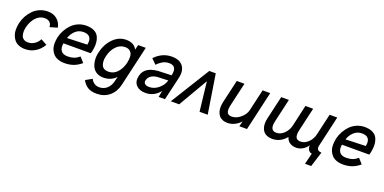

<svg xmlns="http://www.w3.org/2000/svg" viewBox="-13 -1266 4490 2247"><g transform="rotate(20 2232.0 -142.0)"><path d="M208.5 9.8Q164.1 9.8 129.4 -4.4Q94.7 -18.6 74.2 -43.5Q53.7 -68.4 41.7 -101.6Q29.8 -134.8 30.5 -173.1Q31.2 -211.4 39.6 -252.4Q50.8 -300.3 74.2 -343.3Q97.7 -386.2 131.6 -420.9Q165.5 -455.6 212.4 -475.8Q259.3 -496.1 312.5 -496.1Q381.8 -496.1 427 -458.5Q472.2 -420.9 484.9 -357.4L390.6 -330.1Q389.6 -369.1 366.5 -389.6Q343.3 -410.2 304.7 -410.2Q270.5 -410.2 240.5 -394.8Q210.4 -379.4 189.5 -353.8Q168.5 -328.1 153.8 -297.9Q139.2 -267.6 131.3 -233.9Q124 -203.1 124.3 -176Q124.5 -148.9 132.6 -125.7Q140.6 -102.5 161.6 -89.1Q182.6 -75.7 214.8 -75.7Q257.3 -75.7 294.4 -100.6Q331.5 -125.5 351.1 -165L427.7 -122.6Q390.1 -58.6 333 -24.4Q275.9 9.8 208.5 9.8Z M698.2 5.9Q651.9 5.9 615.7 -7.8Q579.6 -21.5 557.9 -45.2Q536.1 -68.8 523.4 -101.3Q510.7 -133.8 511.2 -171.4Q511.7 -209 520 -250.5Q531.2 -298.3 554.7 -341.3Q578.1 -384.3 612.1 -418.9Q646 -453.6 692.9 -473.9Q739.7 -494.1 792.5 -494.1Q842.3 -494.1 878.2 -479.5Q914.1 -464.8 933.3 -440.2Q952.6 -415.5 960.9 -381.1Q969.2 -346.7 967.5 -309.8Q965.8 -272.9 956.1 -230.5L948.7 -208H609.4Q598.6 -150.4 622.6 -115.5Q646.5 -80.6 705.1 -80.6Q750 -80.6 783.7 -92.3Q817.4 -104 850.1 -131.8L905.8 -69.8Q856.4 -28.3 806.9 -11.2Q757.3 5.9 698.2 5.9ZM627 -280.3 877.4 -289.1Q901.4 -412.6 785.6 -412.6Q728.5 -412.6 687.3 -375.2Q646 -337.9 627 -280.3Z M1172.9 213.9Q1105.5 213.9 1062.7 187.7Q1020 161.6 993.2 109.9L1073.7 64.5Q1084.5 92.8 1112.1 112.5Q1139.6 132.3 1175.8 132.3Q1232.9 132.3 1272 97.2Q1311 62 1324.7 4.9L1339.8 -55.2Q1276.9 9.8 1182.6 9.8Q1134.3 9.8 1098.9 -11.2Q1063.5 -32.2 1045.9 -68.1Q1028.3 -104 1023.7 -151.9Q1019 -199.7 1032.7 -253.4Q1057.1 -357.9 1126.7 -428Q1196.3 -498 1287.6 -498Q1385.3 -498 1422.4 -425.8L1438 -487.8H1532.7L1417 13.7Q1395.5 106.9 1331.1 160.4Q1266.6 213.9 1172.9 213.9ZM1213.9 -75.7Q1280.8 -75.7 1325.9 -125.5Q1371.1 -175.3 1388.7 -252.9Q1397.9 -297.4 1395.3 -333.3Q1392.6 -369.1 1369.1 -391.4Q1345.7 -413.6 1304.2 -413.6Q1238.3 -413.6 1191.4 -362.3Q1144.5 -311 1127.4 -234.4Q1119.1 -201.7 1120.6 -172.9Q1122.1 -144 1131.1 -122.3Q1140.1 -100.6 1161.4 -88.1Q1182.6 -75.7 1213.9 -75.7Z M1707.5 9.8Q1630.9 9.8 1590.8 -33.9Q1550.8 -77.6 1567.9 -151.9Q1598.6 -284.7 1804.2 -284.7L1926.8 -289.1Q1955.6 -413.6 1853 -413.6Q1807.6 -413.6 1770.5 -392.1Q1733.4 -370.6 1707 -339.8L1645.5 -400.4Q1736.8 -496.1 1856.9 -496.1Q1953.6 -496.1 1995.8 -440.2Q2038.1 -384.3 2017.1 -293L1949.2 0H1870.6L1885.7 -79.1Q1814.5 9.8 1707.5 9.8ZM1726.1 -70.3Q1789.6 -70.3 1843.3 -116.7Q1897 -163.1 1910.6 -219.2L1800.8 -214.8Q1743.2 -214.8 1706.3 -192.6Q1669.4 -170.4 1660.2 -130.4Q1653.3 -100.6 1671.9 -85.4Q1690.4 -70.3 1726.1 -70.3Z M2021.5 0 2323.7 -487.8H2404.3L2481.4 0H2379.9L2338.4 -365.2L2125.5 0Z M2731.4 11.2Q2694.3 11.2 2666.5 -0.7Q2638.7 -12.7 2622.8 -33.2Q2606.9 -53.7 2599.1 -81.3Q2591.3 -108.9 2592 -139.6Q2592.8 -170.4 2600.6 -204.1L2666 -487.8H2761.7L2694.8 -196.8Q2688.5 -170.4 2687.5 -150.4Q2686.5 -130.4 2691.2 -112.3Q2695.8 -94.2 2710.7 -84.7Q2725.6 -75.2 2751 -75.2Q2807.6 -75.2 2860.1 -119.1Q2912.6 -163.1 2925.3 -217.3L2987.8 -487.8H3082.5L2970.7 0H2875.5L2892.1 -66.4Q2862.8 -32.7 2819.3 -10.7Q2775.9 11.2 2731.4 11.2Z M3747.6 149.9 3782.2 11.2Q3757.3 11.2 3740 -14.2Q3722.7 -39.6 3727.5 -72.3Q3699.2 -33.2 3661.9 -12.2Q3624.5 8.8 3586.9 8.8Q3535.6 8.8 3502.7 -14.4Q3469.7 -37.6 3459 -78.6Q3387.2 7.8 3285.6 7.8Q3248.5 7.8 3220.7 -3.7Q3192.9 -15.1 3176.8 -34.4Q3160.6 -53.7 3152.6 -80.1Q3144.5 -106.4 3144.8 -136Q3145 -165.5 3152.3 -197.3L3219.2 -487.8H3314.9L3249 -199.7Q3219.7 -76.2 3306.2 -76.2Q3360.4 -76.2 3403.3 -118.9Q3446.3 -161.6 3460 -219.2L3521 -487.8H3617.2L3550.3 -197.8Q3544.4 -171.4 3543.2 -151.4Q3542 -131.3 3546.9 -113.3Q3551.8 -95.2 3566.9 -85.7Q3582 -76.2 3607.4 -76.2Q3661.6 -76.2 3704.3 -118.9Q3747.1 -161.6 3760.7 -219.2L3822.3 -487.8H3917.5L3830.1 -106.4Q3821.8 -71.8 3836.9 -55.2Q3852.1 -38.6 3883.8 -38.6L3824.7 149.9Z M4166.5 5.9Q4120.1 5.9 4084 -7.8Q4047.9 -21.5 4026.1 -45.2Q4004.4 -68.8 3991.7 -101.3Q3979 -133.8 3979.5 -171.4Q3980 -209 3988.3 -250.5Q3999.5 -298.3 4022.9 -341.3Q4046.4 -384.3 4080.3 -418.9Q4114.3 -453.6 4161.1 -473.9Q4208 -494.1 4260.7 -494.1Q4310.5 -494.1 4346.4 -479.5Q4382.3 -464.8 4401.6 -440.2Q4420.9 -415.5 4429.2 -381.1Q4437.5 -346.7 4435.8 -309.8Q4434.1 -272.9 4424.3 -230.5L4417 -208H4077.6Q4066.9 -150.4 4090.8 -115.5Q4114.7 -80.6 4173.3 -80.6Q4218.3 -80.6 4252 -92.3Q4285.6 -104 4318.4 -131.8L4374 -69.8Q4324.7 -28.3 4275.1 -11.2Q4225.6 5.9 4166.5 5.9ZM4095.2 -280.3 4345.7 -289.1Q4369.6 -412.6 4253.9 -412.6Q4196.8 -412.6 4155.5 -375.2Q4114.3 -337.9 4095.2 -280.3Z"/></g></svg>

Font: HK Grotesk Medium Italic
Style: Regular
Weight: 500
Italic angle: -13°
Designer: Alfredo Marco Pradil and Stefan Peev
Foundry: Hanken Design Co.
Version: Version 1.000;PS 001.000;hotconv 1.0.88;makeotf.lib2.5.64775